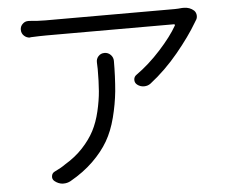

<svg xmlns="http://www.w3.org/2000/svg" viewBox="-52 -777 1031 858"><g transform="rotate(-5 463.5 -347.5)"><path d="M394.5 -503.9Q393.6 -520.5 404.3 -532.2Q415 -543.9 431.6 -543.9Q448.2 -543.9 459.5 -532.2Q470.7 -520.5 470.7 -504.9Q470.7 -435.5 464.8 -369.1Q459 -311.5 443.8 -252.4Q428.7 -193.4 402.8 -148.9Q377 -104.5 334 -62.5Q291 -20.5 230.5 13.7Q215.8 21.5 200.2 21.5Q197.3 21.5 193.4 21.5Q174.8 19.5 159.2 6.8Q148.4 -2 150.4 -16.1Q152.3 -30.3 166 -36.1Q193.4 -48.8 213.9 -63.5Q259.8 -90.8 293.5 -127Q327.1 -163.1 346.7 -200.7Q366.2 -238.3 377.4 -286.1Q388.7 -334 392.1 -376.5Q395.5 -418.9 395.5 -474.6Q395.5 -490.2 394.5 -503.9ZM794.9 -713.9Q798.8 -713.9 802.7 -713.9Q829.1 -713.9 847.7 -697.3Q857.4 -687.5 857.4 -672.9Q857.4 -661.1 850.6 -652.3Q846.7 -646.5 844.7 -642.6Q811.5 -585.9 752.9 -514.6Q694.3 -443.4 625 -389.6Q612.3 -379.9 595.7 -379.9Q595.7 -379.9 594.7 -379.9Q578.1 -379.9 564.5 -390.6Q553.7 -399.4 554.2 -413.1Q554.7 -426.8 566.4 -434.6Q623 -474.6 676.3 -533.2Q729.5 -591.8 755.9 -638.7Q756.8 -640.6 755.9 -642.6Q754.9 -644.5 752 -644.5H180.7Q151.4 -644.5 109.4 -642.6Q107.4 -641.6 106.4 -641.6Q91.8 -641.6 80.1 -652.3Q68.4 -663.1 68.4 -679.7Q68.4 -696.3 81.1 -707Q90.8 -715.8 104.5 -715.8Q106.4 -715.8 109.4 -715.8Q148.4 -711.9 180.7 -711.9H761.7Q775.4 -711.9 794.9 -713.9Z"/></g></svg>

Font: Gen Jyuu Gothic P Normal
Style: Regular
Weight: 300
Designer: [Source Han Sans]
Ryoko NISHIZUKA  (kana & ideographs); Paul D. Hunt (Latin, Greek & Cyrillic); Wenlong ZHANG  (bopomofo
Version: Version 1.002.20150607